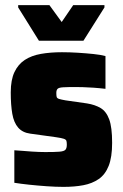

<svg xmlns="http://www.w3.org/2000/svg" viewBox="-20 -722 479 750"><path d="M228 8Q198 8 162.5 5.5Q127 3 94 -0.5Q61 -4 36 -8V-135Q54 -134 71 -132.5Q88 -131 103.5 -130Q119 -129 132.5 -128.5Q146 -128 157 -128Q195 -128 212.5 -129.5Q230 -131 235.5 -137Q241 -143 241 -157Q241 -166 239.5 -171.5Q238 -177 229 -180Q220 -183 199 -186L98 -200Q68 -204 51 -223.5Q34 -243 28 -277.5Q22 -312 22 -361Q22 -410 36.5 -440.5Q51 -471 77 -488Q103 -505 140 -511.5Q177 -518 222 -518Q252 -518 284 -516Q316 -514 345 -511Q374 -508 392 -503V-375Q367 -378 344.5 -379.5Q322 -381 304.5 -381.5Q287 -382 276 -382Q243 -382 226.5 -381Q210 -380 205 -375Q200 -370 200 -359Q200 -348 201.5 -343Q203 -338 211 -335.5Q219 -333 236 -330L320 -318Q351 -313 373 -300Q395 -287 406.5 -256Q418 -225 418 -164Q418 -108 404.5 -74Q391 -40 365.5 -22.5Q340 -5 305.5 1.5Q271 8 228 8ZM132 -563 51 -693V-702H173L221 -636L266 -702H388V-693L306 -563Z"/></svg>

Font: Saira SemiCondensed Black
Style: Regular
Weight: 900
Width: 4
Designer: Hector Gatti with collaboration of the Omnibus-Type team
Foundry: Omnibus-Type
Version: Version 1.101